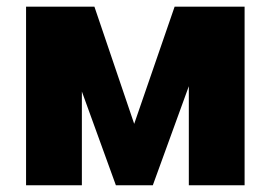

<svg xmlns="http://www.w3.org/2000/svg" viewBox="-20 -548 808 568"><path d="M377 -181.6 496.6 -528.3H703.6V0H538.6V-293L432.1 0H322.8L222.2 -277.3V0H57.1V-528.3H259.3Z"/></svg>

Font: Roboto Black
Style: Regular
Weight: 900
Designer: Google
Version: Version 2.134; 2016